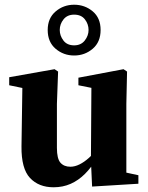

<svg xmlns="http://www.w3.org/2000/svg" viewBox="-20 -778 627 813"><path d="M207 15Q144 15 107 -24.5Q70 -64 71 -158L75 -429L106 -399L19 -417V-451L211 -485L226 -475L221 -338V-152Q221 -106 236 -89Q251 -72 278 -72Q297 -72 317 -82Q337 -92 356.5 -109.5Q376 -127 392 -149L406 -108H390Q368 -70 340 -42Q312 -14 279 0.5Q246 15 207 15ZM370 12 365 -97V-98L367 -406L312 -417V-449L503 -485L518 -475L515 -338V-47L566 -36V0ZM294 -586Q323 -586 339 -606.5Q355 -627 355 -651Q355 -676 339.5 -696Q324 -716 294 -716Q265 -716 249 -696Q233 -676 233 -651Q233 -627 248.5 -606.5Q264 -586 294 -586ZM294 -543Q249 -543 215.5 -571.5Q182 -600 182 -651Q182 -701 215.5 -729.5Q249 -758 294 -758Q339 -758 372.5 -730Q406 -702 406 -651Q406 -600 372.5 -571.5Q339 -543 294 -543Z"/></svg>

Font: Source Serif 4 36pt
Style: Bold
Weight: 700
Designer: Frank Grießhammer
Foundry: Adobe Systems Incorporated
Version: Version 4.004;hotconv 1.0.116;makeotfexe 2.5.65601